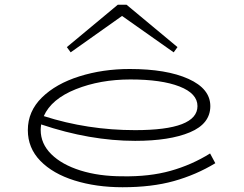

<svg xmlns="http://www.w3.org/2000/svg" viewBox="-20 -774 1026 807"><path d="M885 -88Q804 -39 711 -13Q618 13 495 13Q384 13 293 -15.5Q202 -44 149.5 -98Q97 -152 97 -227Q97 -306 156 -364Q215 -422 313.5 -453Q412 -484 525 -484Q680 -484 772 -442.5Q864 -401 864 -328Q864 -254 778.5 -218Q693 -182 548 -182Q358 -182 153 -251Q151 -237 151 -228Q151 -170 195.5 -126Q240 -82 318 -57.5Q396 -33 495 -33Q608 -31 697 -56Q786 -81 863 -129ZM164 -286Q348 -227 548 -227Q810 -227 810 -328Q810 -381 734.5 -410.5Q659 -440 528 -440Q401 -440 298.5 -399Q196 -358 164 -286ZM261 -576 475 -754H512L726 -576L710 -554L493 -707L277 -554Z"/></svg>

Font: BioRhyme Expanded Light
Style: Regular
Weight: 300
Width: 7
Designer: Aoife Mooney
Foundry: Aoife Mooney Type
Version: Version 1.001